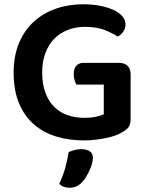

<svg xmlns="http://www.w3.org/2000/svg" viewBox="-20 -643 692 901"><path d="M593 -84Q593 -59 582.5 -45.5Q572 -32 549 -20Q536 -12 516.5 -5.5Q497 1 473.5 5.5Q450 10 425 13Q400 16 375 16Q304 16 243.5 -2.5Q183 -21 138.5 -60Q94 -99 69 -159Q44 -219 44 -302Q44 -381 69.5 -441.5Q95 -502 139.5 -542Q184 -582 243 -602.5Q302 -623 370 -623Q415 -623 451.5 -615.5Q488 -608 514.5 -595.5Q541 -583 555 -565.5Q569 -548 569 -529Q569 -509 558 -494Q547 -479 533 -471Q507 -488 470 -502.5Q433 -517 379 -517Q335 -517 298 -502.5Q261 -488 234.5 -461Q208 -434 193 -394Q178 -354 178 -303Q178 -248 193 -208Q208 -168 234.5 -141.5Q261 -115 297.5 -102.5Q334 -90 377 -90Q406 -90 430 -95Q454 -100 467 -107V-246H339Q334 -254 330 -267Q326 -280 326 -296Q326 -322 338.5 -335Q351 -348 371 -348H539Q564 -348 578.5 -334Q593 -320 593 -295ZM365 212Q352 226 337.5 232Q323 238 306 238Q276 238 258 220Q276 182 286.5 143.5Q297 105 302 71Q315 65 330 61Q345 57 361 57Q385 57 400.5 66.5Q416 76 416 98Q416 110 411.5 126Q407 142 399.5 158Q392 174 383 188.5Q374 203 365 212Z"/></svg>

Font: Baloo Chettan 2 SemiBold
Style: Regular
Weight: 600
Designer: Maithili Shingre, Unnati Kotecha and Ek Type
Foundry: Ek Type
Version: Version 1.640;hotconv 1.0.111;makeotfexe 2.5.65597; ttfautoh